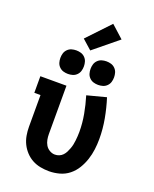

<svg xmlns="http://www.w3.org/2000/svg" viewBox="-179 -1090 957 1196"><g transform="rotate(20 300.0 -492.0)"><path d="M296 8Q267 8 238.5 2.5Q210 -3 185 -16.5Q160 -30 140 -51.5Q120 -73 107.5 -98.5Q95 -124 90 -152.5Q85 -181 85 -210V-420H44V-530H217V-210Q217 -191 220.5 -172.5Q224 -154 233.5 -138Q243 -122 260 -112Q277 -102 295 -102Q310 -102 323.5 -107.5Q337 -113 347 -123.5Q357 -134 363.5 -147Q370 -160 375 -173.5Q380 -187 383 -201Q386 -215 387.5 -229.5Q389 -244 390 -258Q391 -272 391 -287Q391 -345 380.5 -402.5Q370 -460 353 -516L479 -549Q499 -486 511 -420Q523 -354 523 -288Q523 -253 518.5 -218Q514 -183 503 -149.5Q492 -116 473.5 -85.5Q455 -55 427.5 -33Q400 -11 365.5 -1.5Q331 8 296 8ZM400 -602Q384 -602 369 -606.5Q354 -611 342.5 -622.5Q331 -634 326.5 -649Q322 -664 322 -680Q322 -696 326.5 -711Q331 -726 342.5 -737.5Q354 -749 369 -753.5Q384 -758 400 -758Q416 -758 431 -753.5Q446 -749 457.5 -737.5Q469 -726 473.5 -711Q478 -696 478 -680Q478 -664 473.5 -649Q469 -634 457.5 -622.5Q446 -611 431 -606.5Q416 -602 400 -602ZM200 -602Q184 -602 169 -606.5Q154 -611 142.5 -622.5Q131 -634 126.5 -649Q122 -664 122 -680Q122 -696 126.5 -711Q131 -726 142.5 -737.5Q154 -749 169 -753.5Q184 -758 200 -758Q216 -758 231 -753.5Q246 -749 257.5 -737.5Q269 -726 273.5 -711Q278 -696 278 -680Q278 -664 273.5 -649Q269 -634 257.5 -622.5Q246 -611 231 -606.5Q216 -602 200 -602ZM281 -787 218 -843 359 -992 441 -918Z"/></g></svg>

Font: Iosevka Slab XBdEx
Style: Regular
Weight: 800
Width: 7
Monospace: yes
Designer: Belleve Invis
Foundry: Belleve Invis
Version: Version 11.1.0; ttfautohint (v1.8.3)